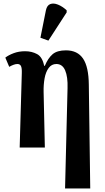

<svg xmlns="http://www.w3.org/2000/svg" viewBox="-20 -832 590 1083"><path d="M347 231 361 -335Q363 -399 347.5 -435Q332 -471 298 -471Q271 -471 254.5 -448.5Q238 -426 231.5 -390Q225 -354 226 -313L233 0H91L103 -419Q104 -447 98.5 -459Q93 -471 78 -471Q69 -471 57.5 -467Q46 -463 32 -455L10 -507Q28 -521 57 -532Q86 -543 122 -543Q159 -543 189 -527Q219 -511 229 -461H233Q251 -504 276.5 -526Q302 -548 352 -548Q417 -548 448.5 -501.5Q480 -455 481 -354L489 231ZM253 -603 208 -619 239 -774Q245 -802 263.5 -809Q282 -816 307 -806Q332 -796 356 -774V-762Z"/></svg>

Font: Noto Serif ExtraCondensed
Style: Bold
Weight: 700
Width: 2
Designer: Monotype Design Team
Foundry: Monotype Imaging Inc.
Version: Version 2.014; ttfautohint (v1.8.4.7-5d5b)